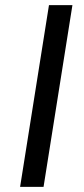

<svg xmlns="http://www.w3.org/2000/svg" viewBox="-20 -725 325 745"><path d="M58 0 170 -705H261L149 0Z"/></svg>

Font: Nunito Sans 7pt
Style: Italic
Weight: 400
Italic angle: -9°
Designer: Vernon Adams
Foundry: Vernon Adams
Version: Version 3.101;gftools[0.9.27]